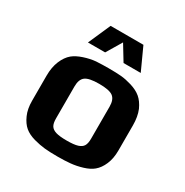

<svg xmlns="http://www.w3.org/2000/svg" viewBox="-160 -809 912 948"><g transform="rotate(30 296.0 -335.0)"><path d="M50 0ZM160 -5Q124 -15 102 -33.5Q80 -52 65 -86Q50 -119 50 -166V-309Q50 -357 65 -393Q80 -429 104 -449Q125 -466 159.5 -477.5Q194 -489 227 -492Q265 -494 296 -494Q342 -494 369.5 -491.5Q397 -489 430 -479Q466 -468 488.5 -449Q511 -430 527 -395Q542 -359 542 -309V-166Q542 -121 527.5 -87Q513 -53 490 -34Q470 -17 435.5 -6.5Q401 4 368 7Q338 10 296 10Q251 10 222 7Q193 4 160 -5ZM396 -149V-332Q396 -372 375 -388Q354 -404 296 -404Q238 -404 217 -388Q196 -372 196 -332V-149Q196 -122 204.5 -108Q213 -94 234 -87.5Q255 -81 296 -81Q337 -81 358 -87.5Q379 -94 387.5 -108Q396 -122 396 -149ZM201 -680H388L446 -553H348L295 -640L243 -553H145Z"/></g></svg>

Font: Play
Style: Bold
Weight: 700
Designer: Jonas Hecksher (Cyrillic expansion: Cyreal)
Foundry: Jonas Hecksher, Playtype, e-types AS
Version: Version 2.101; ttfautohint (v1.5.65-e2d9)